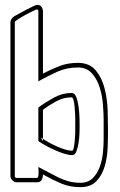

<svg xmlns="http://www.w3.org/2000/svg" viewBox="-20 -751 495 791"><path d="M157 -448Q192 -466 225.5 -479Q259 -492 301 -492Q349 -492 374.5 -461Q400 -430 411 -386.5Q422 -343 423.5 -295.5Q425 -248 425 -215Q425 -184 423.5 -143.5Q422 -103 411.5 -66.5Q401 -30 377.5 -5Q354 20 311 20Q268 20 233.5 5.5Q199 -9 163 -29V-30L158 -31L157 -33Q157 -21 152 -10.5Q147 0 132 0H49Q39 0 31 -8Q23 -16 23 -26V-660Q23 -666 27.5 -673Q32 -680 37 -683Q43 -686 57 -694Q71 -702 86.5 -710Q102 -718 115.5 -724.5Q129 -731 134 -731Q145 -731 151 -722.5Q157 -714 157 -704ZM132 -712Q129 -712 114.5 -705Q100 -698 83.5 -689Q67 -680 54 -671.5Q41 -663 41 -660V-26Q41 -18 49 -18H132Q136 -18 137.5 -24Q139 -30 139 -37.5Q139 -45 138.5 -52.5Q138 -60 138 -63Q160 -52 180 -41Q200 -30 220.5 -20Q241 -10 263 -4Q285 2 311 2Q343 2 362 -17Q381 -36 391 -63.5Q401 -91 404 -121.5Q407 -152 407 -176V-258Q407 -284 404 -321Q401 -358 390.5 -391.5Q380 -425 358.5 -449Q337 -473 301 -473Q255 -473 216 -455.5Q177 -438 138 -416V-704Q138 -712 132 -712ZM138 -308Q168 -330 202.5 -349Q237 -368 275 -368Q288 -368 294.5 -350.5Q301 -333 304 -309.5Q307 -286 307.5 -263.5Q308 -241 308 -232Q308 -224 307.5 -204.5Q307 -185 304 -164.5Q301 -144 295 -128Q289 -112 277 -112Q263 -112 244 -118Q225 -124 205 -133Q185 -142 167 -152Q149 -162 138 -170ZM157 -179Q167 -172 182.5 -163.5Q198 -155 215 -147.5Q232 -140 248.5 -135Q265 -130 277 -130Q281 -130 283.5 -141.5Q286 -153 287.5 -167Q289 -181 289.5 -194.5Q290 -208 290 -212V-263Q290 -267 289.5 -281Q289 -295 287.5 -310.5Q286 -326 283 -338Q280 -350 275 -350Q242 -350 212.5 -334Q183 -318 157 -299ZM157 -170V-179L148 -185Z"/></svg>

Font: RonaldsonGothicLicht
Style: Regular
Weight: 400
Designer: Mr. Robertson for MacKellar, Smiths & Jordan Co. Philadelphia
Foundry: CAT-Fonts Peter Wiegel
Version: 1.000